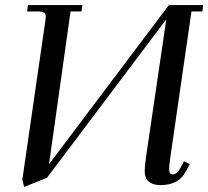

<svg xmlns="http://www.w3.org/2000/svg" viewBox="-20 -722 820 756"><path d="M67.9 -14.2 158.2 -637.2Q160.2 -650.9 160.2 -655.8Q160.2 -668.5 153.3 -672.6Q146.5 -676.8 127.9 -676.8H86.9L89.8 -702.1H304.2L300.8 -676.8H257.8L172.9 -75.2L645 -702.1H779.8L776.9 -676.8H733.9L650.9 -104Q646 -68.8 646 -58.1Q646 -35.2 659.2 -35.2Q677.7 -35.2 692.9 -64.9L704.1 -86.9L727.1 -76.2L715.8 -54.2Q697.8 -19 672.1 -6.1Q646.5 6.8 612.8 6.8Q549.8 6.8 549.8 -47.9Q549.8 -68.4 555.2 -105L634.8 -646L165 -22L75.2 14.2Z"/></svg>

Font: Dihjauti S
Style: Bold Italic
Weight: 700
Italic angle: -9°
Designer: T. Christopher White
Version: Version 3.0.0